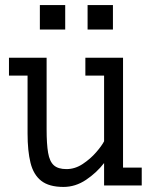

<svg xmlns="http://www.w3.org/2000/svg" viewBox="-20 -736 598 762"><path d="M138.2 -618.7V-715.8H238.8V-618.7ZM327.6 -618.7V-715.8H428.2V-618.7ZM231.9 5.9Q174.8 5.9 143.8 -18.3Q112.8 -42.5 101.1 -89.8Q89.4 -137.2 89.4 -206.1V-436H15.6V-506.8H165V-223.1Q165 -164.6 170.9 -129.9Q176.8 -95.2 193.6 -80.1Q210.4 -64.9 243.7 -64.9Q277.8 -64.9 308.3 -85.2Q338.9 -105.5 361.3 -131.3Q383.8 -157.2 393.1 -175.3V-436H318.8V-506.8H468.3V-70.8H542.5V0H393.1V-88.9Q363.3 -50.3 321.3 -22.2Q279.3 5.9 231.9 5.9Z"/></svg>

Font: Kay Pho Du Medium
Style: Regular
Weight: 500
Designer: Victor Gaultney, Khu Oo Reh
Foundry: SIL International
Version: Version 3.000